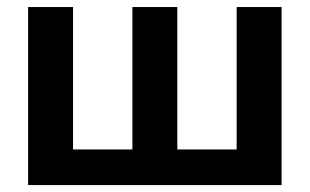

<svg xmlns="http://www.w3.org/2000/svg" viewBox="-20 -533 892 553"><path d="M61 0V-512.7H190.4V-102.5H361.3V-512.7H490.7V-102.5H661.6V-512.7H791V0Z"/></svg>

Font: SansationBold
Style: Bold
Weight: 700
Designer: Bernd Montag
Version: Version 1.301